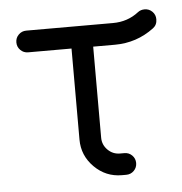

<svg xmlns="http://www.w3.org/2000/svg" viewBox="-40 -480 492 519"><g transform="rotate(-5 206.0 -220.5)"><path d="M370.6 -441.2Q382.9 -441.2 391.5 -432.6Q400 -424.1 400 -411.8Q400 -396.5 388.8 -388.2Q341.8 -352.9 282.4 -352.9H223.5V-105.9Q223.5 -86.5 237.4 -72.6Q251.2 -58.8 270.6 -58.8H282.4Q294.7 -58.8 303.2 -50.3Q311.8 -41.8 311.8 -29.4Q311.8 -17.1 303.2 -8.5Q294.7 0 282.4 0H270.6Q227.1 0 195.9 -31.2Q164.7 -62.4 164.7 -105.9V-352.9H47.1Q34.7 -352.9 26.2 -361.5Q17.6 -370 17.6 -382.4Q17.6 -394.7 26.2 -403.2Q34.7 -411.8 47.1 -411.8H282.4Q322.4 -411.8 352.4 -435.3Q360 -441.2 370.6 -441.2Z"/></g></svg>

Font: OpenGost Type B TT
Style: Regular
Weight: 400
Version: Version 0.3